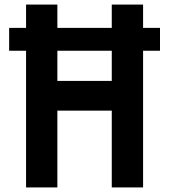

<svg xmlns="http://www.w3.org/2000/svg" viewBox="-20 -820 740 840"><path d="M94 0H231V-336H469V0H606V-598H680V-698H606V-800H469V-698H231V-800H94V-698H20V-598H94ZM231 -466V-598H469V-466Z"/></svg>

Font: Martian Mono Std Md
Style: Regular
Weight: 500
Monospace: yes
Designer: Roman Shamin
Foundry: Evil Martians
Version: Version 1.000